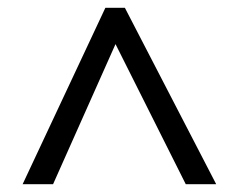

<svg xmlns="http://www.w3.org/2000/svg" viewBox="-20 -739 612 492"><path d="M38 -267 250 -719H300L534 -267H456L276 -626L116 -267Z"/></svg>

Font: Noto Sans Khmer UI
Style: Regular
Weight: 400
Designer: Danh Hong and the Monotype Design Team
Foundry: Monotype Imaging Inc.
Version: Version 2.002